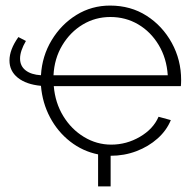

<svg xmlns="http://www.w3.org/2000/svg" viewBox="-20 -549 701 689"><path d="M14 -332Q14 -371 46 -416L73 -402Q52 -366 52 -339Q52 -312 72 -296.5Q92 -281 127 -279Q131 -348 165.5 -405Q200 -462 254.5 -495.5Q309 -529 375 -529Q449 -529 506 -492.5Q563 -456 596.5 -395Q630 -334 630 -262Q630 -250 629 -240H173Q178 -180 207 -132.5Q236 -85 281.5 -57.5Q327 -30 379 -30Q434 -30 482 -58Q530 -86 549 -130L593 -118Q578 -81 545.5 -52Q513 -23 469.5 -6.5Q426 10 377 10V120H332V5Q277 -6 232 -41Q187 -76 159.5 -128Q132 -180 127 -241Q74 -246 44 -270Q14 -294 14 -332ZM172 -279H582Q578 -340 549.5 -387.5Q521 -435 476 -461.5Q431 -488 376 -488Q322 -488 277 -461Q232 -434 203.5 -386.5Q175 -339 172 -279Z"/></svg>

Font: Raleway Light
Style: Regular
Weight: 300
Designer: Matt McInerney, Pablo Impallari, Rodrigo Fuenzalida
Foundry: Matt McInerney, Pablo Impallari, Rodrigo Fuenzalida
Version: Version 4.026